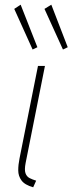

<svg xmlns="http://www.w3.org/2000/svg" viewBox="-20 -794 310 822"><path d="M122.1 7.8Q85.9 -2.4 72 -21.5Q58.1 -40.5 58.1 -64.7Q58.1 -88.9 63.5 -115.2L142.6 -511.7H172.4L89.8 -96.7Q84 -66.9 89.1 -52.5Q94.2 -38.1 106.4 -31.7Q118.7 -25.4 134.8 -20.5ZM119.6 -582 41 -755.9 68.4 -773.9 140.1 -591.8ZM249.5 -582 170.4 -755.9 199.7 -773.9 270 -591.8Z"/></svg>

Font: Reddit Sans ExtraLight
Style: Italic
Weight: 250
Italic angle: -11.25°
Designer: Stephen Hutchings
Version: Version 1.013